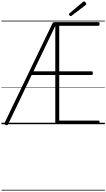

<svg xmlns="http://www.w3.org/2000/svg" viewBox="-20 -1701 1456 2629"><path d="M1327 0H764Q750 0 743.5 -5.5Q737 -11 737 -23V-674H414L91 0Q86 11 77 13Q68 15 56 10Q45 4 42 -4Q39 -12 45 -23L696 -1376Q702 -1389 709.5 -1393.5Q717 -1398 733 -1398H1327Q1335 -1398 1339.5 -1392.5Q1344 -1387 1344 -1373Q1344 -1360 1339.5 -1354Q1335 -1348 1327 -1348H791V-724H1234Q1243 -724 1247 -719Q1251 -714 1251 -700Q1251 -686 1247 -680Q1243 -674 1234 -674H791V-50H1327Q1335 -50 1339.5 -45Q1344 -40 1344 -26Q1344 -12 1339.5 -6Q1335 0 1327 0ZM438 -724H737V-1346ZM950 -1481Q941 -1481 933 -1489.5Q925 -1498 925 -1505Q925 -1508 926 -1511Q927 -1514 931 -1518L1113 -1672Q1118 -1675 1121 -1678Q1124 -1681 1130 -1681Q1136 -1681 1143.5 -1675.5Q1151 -1670 1156 -1662Q1161 -1654 1161 -1647Q1161 -1643 1159.5 -1640Q1158 -1637 1153 -1632L964 -1488Q959 -1485 956 -1483Q953 -1481 950 -1481ZM0 898H1416V908H0ZM0 -20H1416V0H0ZM0 -505H1416V-500H0ZM0 -1418H1416V-1408H0Z"/></svg>

Font: Playwrite FR Trad Guides
Style: Regular
Weight: 400
Designer: Veronika Burian, José Scaglione
Foundry: TypeTogether
Version: Version 1.003